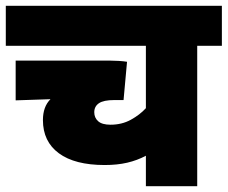

<svg xmlns="http://www.w3.org/2000/svg" viewBox="-20 -642 785 662"><path d="M745 -484H660V0H483V-105Q453 -89 418.5 -81Q384 -73 341 -73Q238 -73 183 -113.5Q128 -154 128 -228Q128 -274 154 -300L34 -296V-433H360Q373 -433 389.5 -432Q406 -431 418 -429L406 -297H374Q337 -297 321 -286Q305 -275 305 -255Q305 -236 318.5 -224Q332 -212 361 -212Q400 -212 431 -229Q462 -246 483 -269V-484H0V-622H745Z"/></svg>

Font: Noto Sans Black
Style: Regular
Weight: 900
Designer: Monotype Design Team
Foundry: Monotype Imaging Inc.
Version: Version 2.007